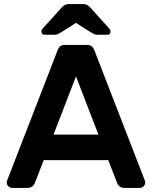

<svg xmlns="http://www.w3.org/2000/svg" viewBox="-20 -920 744 940"><path d="M13 0ZM445 -666 690 -34Q691 -31 691 -27Q691 -16 683 -8Q675 0 664 0H592Q562 0 553 -25L510 -136H194L151 -25Q142 0 112 0H40Q29 0 21 -8Q13 -16 13 -27Q13 -31 14 -34L259 -666Q265 -684 273.5 -692Q282 -700 297 -700H407Q422 -700 430.5 -692Q439 -684 445 -666ZM352 -546 242 -261H462ZM424 -881 516 -779Q521 -774 521 -766Q521 -750 505 -750H457Q448 -750 442 -752.5Q436 -755 426 -761L352 -808L278 -761Q268 -755 262 -752.5Q256 -750 247 -750H199Q183 -750 183 -766Q183 -774 188 -779L280 -881Q290 -892 298 -896Q306 -900 317 -900H387Q398 -900 406 -896Q414 -892 424 -881Z"/></svg>

Font: Hezaedrus Medium
Style: Regular
Weight: 500
Designer: Hubert & Fischer
Foundry: Hubert & Fischer
Version: Version 1.10;September 3, 2019;FontCreator 11.5.0.2425 64-bi